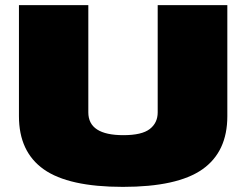

<svg xmlns="http://www.w3.org/2000/svg" viewBox="-20 -720 961 750"><path d="M54 -266V-700H325V-281Q325 -192 462 -192Q534 -192 565 -216Q596 -240 596 -281V-700H868V-266Q868 -127 770.5 -58.5Q673 10 460 10Q248 10 151 -58.5Q54 -127 54 -266Z"/></svg>

Font: Georama Extended Black
Style: Regular
Weight: 900
Width: 7
Designer: Jean-Baptiste Levee
Foundry: Production Type
Version: Version 1.000